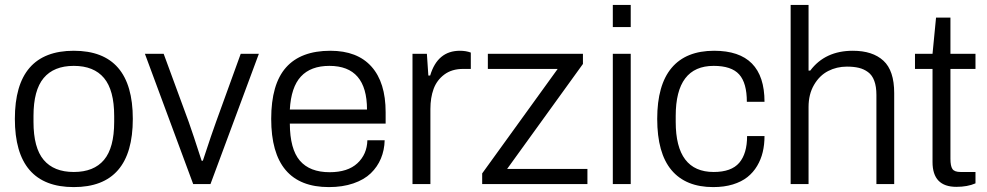

<svg xmlns="http://www.w3.org/2000/svg" viewBox="-20 -743 3983 775"><path d="M277.8 12.2Q40 12.2 40 -263.2Q40 -538.1 277.8 -538.1Q516.1 -538.1 516.1 -263.2Q516.1 12.2 277.8 12.2ZM277.8 -48.8Q358.9 -48.8 399.9 -97.7Q440.9 -146.5 440.9 -251V-274.9Q440.9 -378.9 399.9 -428Q358.9 -477.1 277.8 -477.1Q197.3 -477.1 156.2 -428Q115.2 -378.9 115.2 -274.9V-251Q115.2 -146.5 156.2 -97.7Q197.3 -48.8 277.8 -48.8Z M759.8 0 564.9 -525.9H640.6L741.7 -251Q757.3 -207.5 793.9 -94.2H798.8Q837.4 -211.4 852.1 -251L951.7 -525.9H1024.9L829.6 0Z M1307.6 12.2Q1074.7 12.2 1074.7 -263.2Q1074.7 -403.3 1134.5 -470.7Q1194.3 -538.1 1313.5 -538.1Q1422.4 -538.1 1479.5 -474.1Q1536.6 -410.2 1536.6 -290V-244.1H1149.9Q1150.4 -141.1 1190.4 -94.5Q1230.5 -47.9 1310.5 -47.9Q1383.8 -47.9 1422.6 -84Q1461.4 -120.1 1462.9 -176.8H1532.7Q1531.7 -137.2 1517.6 -103.3Q1503.4 -69.3 1476.6 -43.5Q1449.7 -17.6 1406.2 -2.7Q1362.8 12.2 1307.6 12.2ZM1149.9 -300.8H1461.4Q1461.4 -477.1 1309.6 -477.1Q1234.4 -477.1 1194.6 -434.1Q1154.8 -391.1 1149.9 -300.8Z M1645 0V-525.9H1703.1L1709 -438H1716.3Q1746.1 -538.1 1836.4 -538.1Q1860.8 -538.1 1880.4 -530.8V-464.8H1849.1Q1803.7 -464.8 1773.4 -442.1Q1743.2 -419.4 1730.2 -384Q1717.3 -348.6 1717.3 -303.2V0Z M1926.3 0V-43L2231 -464.8H1949.2V-525.9H2333V-484.9L2026.9 -61H2351.1V0Z M2453.6 -633.8V-723.1H2525.9V-633.8ZM2453.6 0V-525.9H2525.9V0Z M2858.9 12.2Q2748 12.2 2690.4 -56.4Q2632.8 -125 2632.8 -263.2Q2632.8 -399.9 2690.9 -469Q2749 -538.1 2862.8 -538.1Q3065.9 -538.1 3065.9 -332H2994.6Q2994.6 -408.2 2963.6 -442.6Q2932.6 -477.1 2860.8 -477.1Q2707.5 -477.1 2707.5 -274.9V-251Q2707.5 -48.8 2860.8 -48.8Q2932.1 -48.8 2963.9 -85.9Q2995.6 -123 2995.6 -193.8H3065.9Q3065.9 -159.2 3058.8 -129.4Q3051.8 -99.6 3036.1 -73.2Q3020.5 -46.9 2996.8 -28.1Q2973.1 -9.3 2938 1.5Q2902.8 12.2 2858.9 12.2Z M3171.4 0V-723.1H3243.7V-458H3250.5Q3310.5 -538.1 3422.4 -538.1Q3502.4 -538.1 3545.9 -498Q3589.4 -458 3589.4 -367.2V0H3517.6V-359.9Q3517.6 -393.6 3509 -416.7Q3500.5 -439.9 3483.6 -452.1Q3466.8 -464.4 3446.5 -469.2Q3426.3 -474.1 3398.4 -474.1Q3357.4 -474.1 3322.8 -456.3Q3288.1 -438.5 3265.9 -400.6Q3243.7 -362.8 3243.7 -311V0Z M3840.3 11.2Q3744.1 11.2 3744.1 -88.9V-464.8H3673.3V-525.9H3744.1L3758.3 -671.9H3816.4V-525.9H3917.5V-464.8H3816.4V-102.1Q3816.4 -72.8 3824.5 -60.8Q3832.5 -48.8 3857.4 -48.8H3917.5V-2.9Q3885.3 11.2 3840.3 11.2Z"/></svg>

Font: Archivo Light
Style: Regular
Weight: 300
Designer: Hector Gatti
Foundry: Omnibus-Type
Version: Version 2.001